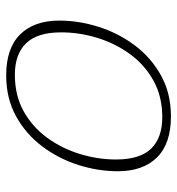

<svg xmlns="http://www.w3.org/2000/svg" viewBox="4 -566 572 620"><g transform="rotate(90 290.0 -256.0)"><path d="M356 -522Q444 -522 488.5 -476.8Q533 -431.5 533 -350.5Q533 -287 512.8 -223.2Q492.5 -159.5 453 -106.8Q413.5 -54 355.8 -22Q298 10 223.5 10Q135.5 10 91 -35.2Q46.5 -80.5 46.5 -161.5Q46.5 -225 66.8 -288.8Q87 -352.5 126.5 -405.2Q166 -458 223.8 -490Q281.5 -522 356 -522ZM221.5 -18Q288.5 -18 339.5 -46.5Q390.5 -75 425 -122.5Q459.5 -170 477.2 -228Q495 -286 495 -344.5Q495 -422 460 -458Q425 -494 358 -494Q291.5 -494 240.2 -465.5Q189 -437 154.5 -389.5Q120 -342 102.2 -284Q84.5 -226 84.5 -167.5Q84.5 -90.5 119.8 -54.2Q155 -18 221.5 -18Z"/></g></svg>

Font: Newsreader Caption ExtraLight
Style: Italic
Weight: 275
Italic angle: -17°
Designer: Hugues Gentile
Foundry: Production Type
Version: Version 1.001